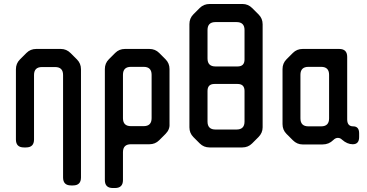

<svg xmlns="http://www.w3.org/2000/svg" viewBox="-20 -731 1845 965"><path d="M100 10H111Q151 10 151 -30V-354Q151 -394 191 -394H257Q297 -394 297 -354V161Q297 201 337 201H347Q387 201 387 161V-383Q387 -412 367 -432L335 -464Q314 -485 286 -485H162Q133 -485 113 -465L80 -432Q60 -412 60 -383V-30Q60 10 100 10Z M598 -137V-355Q598 -395 638 -395H702Q742 -395 742 -355V-137Q742 -97 702 -97H638Q598 -97 598 -137ZM547 214H558Q598 214 598 174V34Q598 -6 638 -6H731Q760 -6 780 -26L812 -58Q834 -80 832 -108V-384Q832 -413 812 -433L780 -465Q760 -485 731 -485H608Q579 -485 559 -465L527 -433Q507 -413 507 -384V174Q507 214 547 214Z M984 -10Q1004 10 1033 10H1198Q1227 10 1247 -10L1279 -42Q1300 -63 1300 -91V-609Q1300 -638 1280 -658L1248 -690Q1227 -711 1199 -711H1034Q1004 -711 984 -691L952 -659Q932 -639 932 -610V-91Q932 -62 952 -42ZM1023 -437V-580Q1023 -620 1063 -620H1169Q1209 -620 1209 -580V-432Q1209 -397 1174 -397H1063Q1023 -397 1023 -437ZM1023 -120V-274Q1023 -309 1058 -309H1174Q1209 -309 1209 -274V-120Q1209 -80 1169 -80H1063Q1023 -80 1023 -120Z M1490 -136V-355Q1490 -395 1530 -395H1594Q1634 -395 1634 -355V-136Q1634 -96 1594 -96H1530Q1490 -96 1490 -136ZM1452 -26Q1473 -5 1501 -5H1601Q1633 -5 1655 -27Q1666 -38 1678 -38Q1690 -38 1699 -29Q1725 -6 1753 -6Q1785 -6 1785 -42V-61Q1785 -96 1755 -96Q1725 -96 1725 -131V-445Q1725 -485 1685 -485H1501Q1472 -485 1452 -465L1420 -433Q1400 -413 1400 -384V-107Q1400 -78 1420 -58Z"/></svg>

Font: WD-XL Lubrifont TC
Style: Regular
Weight: 400
Designer: [WD-XL Lubrifont] Copyright 2020-2022 (c) NightFurySL2001, Skr-ZERO; [ZCOOL QingKe HuangYou] Copyright 2018-2022 (c) The
Version: Version 2.001;hotconv 1.1.1;makeotfexe 2.6.0